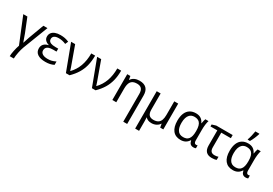

<svg xmlns="http://www.w3.org/2000/svg" viewBox="48 -2005 4905 3454"><g transform="rotate(30 2501.0 -278.5)"><path d="M220.2 -5.9 3.4 -536.1H88.4L202.1 -252.9Q241.2 -146.5 258.8 -93.8H262.2Q280.8 -154.8 304.7 -222.7L420.9 -536.1H505.9L306.6 -19Q285.6 36.6 271 109.9Q256.3 183.1 254.4 240.2H170.4Q170.4 196.3 184.8 125.5Q199.2 54.7 220.2 -5.9Z M552.7 -144Q552.7 -197.8 584.2 -232.7Q615.7 -267.6 676.8 -280.8V-285.2Q626 -299.8 599.4 -329.8Q572.8 -359.9 572.8 -402.8Q572.8 -447.3 596.7 -479.5Q620.6 -511.7 666 -528.8Q711.4 -545.9 773.9 -545.9Q823.7 -545.9 864.3 -538.1Q904.8 -530.3 950.2 -510.7L923.8 -449.2Q850.6 -481.4 775.9 -481.4Q715.3 -481.4 684.6 -459.7Q653.8 -438 653.8 -397Q653.8 -347.2 702.6 -327.6Q737.8 -313 800.8 -313H857.9V-251.5H788.6Q734.9 -251.5 699.7 -239.3Q636.7 -216.3 636.7 -152.3Q636.7 -106.9 675.3 -82Q713.9 -57.1 784.2 -57.1Q826.7 -57.1 862.1 -65.4Q897.5 -73.7 947.3 -97.2V-27.8Q909.7 -8.3 867.4 0.7Q825.2 9.8 774.4 9.8Q667.5 9.8 610.1 -30Q552.7 -69.8 552.7 -144Z M997.1 -536.1H1081.1L1223.1 -142.1Q1234.9 -109.4 1245.6 -73.2H1249Q1333.5 -160.6 1374.8 -274.7Q1416 -388.7 1416 -536.1H1496.1Q1496.1 -421.9 1472.9 -329.3Q1449.7 -236.8 1401.1 -156.7Q1352.5 -76.7 1273.9 0H1198.2Z M1537.6 -536.1H1621.6L1763.7 -142.1Q1775.4 -109.4 1786.1 -73.2H1789.6Q1874 -160.6 1915.3 -274.7Q1956.5 -388.7 1956.5 -536.1H2036.6Q2036.6 -421.9 2013.4 -329.3Q1990.2 -236.8 1941.7 -156.7Q1893.1 -76.7 1814.5 0H1738.8Z M2401.4 -477.5Q2354 -477.5 2322 -462.6Q2290 -447.8 2271.5 -417Q2244.6 -369.6 2244.6 -281.2V0H2163.1V-536.1H2228L2240.7 -464.4H2245.6Q2271 -504.9 2315.4 -525.4Q2359.9 -545.9 2416.5 -545.9Q2512.7 -545.9 2561 -496.6Q2609.4 -447.3 2609.4 -350.1V240.2H2528.3V-337.4Q2528.3 -410.2 2497.3 -443.8Q2466.3 -477.5 2401.4 -477.5Z M2775.4 -536.1H2856.9V-202.1Q2856.9 -127.9 2886.5 -93.5Q2916 -59.1 2979 -59.1Q3043 -59.1 3080.6 -86.4Q3110.8 -108.4 3125.5 -149.9Q3140.1 -191.4 3140.1 -254.9V-536.1H3221.7V0H3156.7L3144 -73.2H3140.1Q3117.7 -34.7 3074 -12.5Q3030.3 9.8 2978.5 9.8Q2936 9.8 2906.5 -2.4Q2877 -14.6 2854 -40.5Q2856.9 19 2856.9 48.8V240.2H2775.4Z M3361.3 -265.6Q3361.3 -355.5 3387.7 -418.2Q3414.1 -481 3465.1 -513.4Q3516.1 -545.9 3588.4 -545.9Q3649.4 -545.9 3690.9 -519.8Q3732.4 -493.7 3757.8 -439H3761.7Q3764.6 -463.4 3772.2 -493.2Q3779.8 -522.9 3785.6 -536.1H3851.1Q3838.9 -499 3832.5 -448Q3826.2 -397 3826.2 -336.4V-121.6Q3826.2 -54.7 3869.1 -54.7Q3885.7 -54.7 3899.4 -60.1V0Q3892.6 4.4 3878.7 7.1Q3864.7 9.8 3851.1 9.8Q3809.6 9.8 3786.1 -12.2Q3762.7 -34.2 3754.4 -79.6H3748.5Q3719.2 -33.7 3678.2 -12Q3637.2 9.8 3582 9.8Q3474.6 9.8 3418 -61.3Q3361.3 -132.3 3361.3 -265.6ZM3709 -104Q3748 -151.9 3748 -261.2V-275.9Q3748 -394.5 3701.2 -441.4Q3664.6 -477.5 3595.7 -477.5Q3537.1 -477.5 3498.5 -439.9Q3472.2 -413.6 3458.7 -369.6Q3445.3 -325.7 3445.3 -266.1Q3445.3 -169.9 3478.5 -118.2Q3515.1 -57.6 3597.2 -57.6Q3635.3 -57.6 3663.1 -68.8Q3690.9 -80.1 3709 -104Z M4071.8 -158.7V-470.7H3929.7V-511.2L4012.7 -536.1H4353V-470.7H4153.8V-166.5Q4153.8 -110.8 4177.5 -84.2Q4201.2 -57.6 4251 -57.6Q4289.1 -57.6 4327.6 -69.8V-5.9Q4291 9.8 4230 9.8Q4071.8 9.8 4071.8 -158.7Z M4446.8 -265.6Q4446.8 -355.5 4473.1 -418.2Q4499.5 -481 4550.5 -513.4Q4601.6 -545.9 4673.8 -545.9Q4734.9 -545.9 4776.4 -519.8Q4817.9 -493.7 4843.3 -439H4847.2Q4850.1 -463.4 4857.7 -493.2Q4865.2 -522.9 4871.1 -536.1H4936.5Q4924.3 -499 4918 -448Q4911.6 -397 4911.6 -336.4V-121.6Q4911.6 -54.7 4954.6 -54.7Q4971.2 -54.7 4984.9 -60.1V0Q4978 4.4 4964.1 7.1Q4950.2 9.8 4936.5 9.8Q4895 9.8 4871.6 -12.2Q4848.1 -34.2 4839.8 -79.6H4834Q4804.7 -33.7 4763.7 -12Q4722.7 9.8 4667.5 9.8Q4560.1 9.8 4503.4 -61.3Q4446.8 -132.3 4446.8 -265.6ZM4794.4 -104Q4833.5 -151.9 4833.5 -261.2V-275.9Q4833.5 -394.5 4786.6 -441.4Q4750 -477.5 4681.2 -477.5Q4622.6 -477.5 4584 -439.9Q4557.6 -413.6 4544.2 -369.6Q4530.8 -325.7 4530.8 -266.1Q4530.8 -169.9 4564 -118.2Q4600.6 -57.6 4682.6 -57.6Q4720.7 -57.6 4748.5 -68.8Q4776.4 -80.1 4794.4 -104ZM4673.8 -796.9H4757.3V-787.6Q4745.1 -746.1 4722.7 -693.1Q4700.2 -640.1 4675.3 -599.1H4627.9V-608.9Q4641.6 -644.5 4654.5 -698.2Q4667.5 -752 4673.8 -796.9Z"/></g></svg>

Font: Viking Open Sans
Style: Regular
Weight: 400
Foundry: Ascender Corporation
Version: Version 2.001